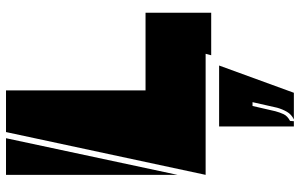

<svg xmlns="http://www.w3.org/2000/svg" viewBox="-204 -536 1022 655"><g transform="rotate(-90 307.5 -209.0)"><path d="M38 -19 184 -700H326V-224H591V0H446L451 -19ZM38 -700H163L38 -115ZM273 141 255 219Q251 234 245 247Q239 260 222 269L221 282H203V27H411L318 282H227Q244 274 253 258.5Q262 243 267 225L286 141Z"/></g></svg>

Font: J.M. Nexus Grotesque
Style: Regular
Weight: 900
Designer: deFharo
Foundry: deFharo
Version: Version 3.003